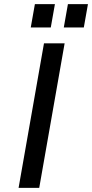

<svg xmlns="http://www.w3.org/2000/svg" viewBox="-20 -910 446 930"><path d="M70 0 193 -700H293L170 0ZM289 -777 309 -890H406L386 -777ZM129 -777 149 -890H246L226 -777Z"/></svg>

Font: Cuprum Medium
Style: Italic
Weight: 500
Italic angle: -10°
Version: Version 3.000